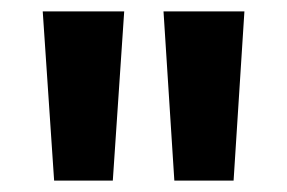

<svg xmlns="http://www.w3.org/2000/svg" viewBox="-20 -767 504 337"><path d="M75 -450H178L198 -747H55ZM286 -450H390L409 -747H267Z"/></svg>

Font: Glow Sans TC Normal
Style: Bold
Weight: 700
Designer: Ryoko NISHIZUKA (kana, bopomofo & ideographs); Paul D. Hunt (Latin, Greek & Cyrillic); Sandoll Communications, Soo-young
Version: Version 0.93